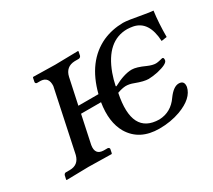

<svg xmlns="http://www.w3.org/2000/svg" viewBox="-94 -606 869 784"><g transform="rotate(-30 340.5 -214.5)"><path d="M308.6 -203.1H214.4L186.5 -71.8Q179.2 -27.8 219.7 -26.9H238.8Q246.1 -24.9 246.1 -19L242.2 0L239.7 2Q238.8 2 131.8 0Q131.8 0 28.8 2L26.9 0L31.2 -19Q34.2 -26.4 40.5 -26.9H59.6Q100.6 -26.9 111.3 -67.4Q111.8 -70.3 112.3 -71.8L172.9 -357.9Q175.3 -399.4 139.6 -401.9H120.6Q113.8 -403.8 114.3 -410.2L118.2 -429.2L120.6 -431.2Q121.6 -431.2 223.1 -429.2L331.5 -431.2L333 -429.2L329.1 -410.2Q326.2 -402.8 318.4 -401.9H299.3Q256.8 -400.4 247.1 -357.9L221.2 -236.8H315.9Q350.6 -372.1 452.1 -418.9Q496.6 -438.5 548.3 -439Q568.4 -439 639.2 -425.8Q663.1 -421.4 681.2 -419.9Q673.8 -365.2 673.8 -299.8L647.9 -295.9Q643.1 -392.1 576.7 -405.3Q563.5 -407.7 549.8 -408.2Q453.6 -408.2 408.2 -284.2Q398.9 -258.3 393.1 -230L395.5 -228Q447.3 -255.9 483.4 -255.9Q504.9 -255.9 544.4 -237.8Q566.9 -228 582.5 -228Q589.8 -228 604 -231.4Q612.8 -233.9 615.7 -233.9Q622.6 -232.9 620.6 -220.2Q617.2 -204.6 568.4 -193.4Q545.4 -188.5 524.9 -188Q503.4 -188 464.8 -202.6Q445.8 -210 428.7 -210Q411.6 -209.5 388.7 -201.2Q352.5 -24.4 480 -22.9Q536.1 -24.9 569.8 -74.2Q596.2 -110.4 620.6 -110.8Q643.6 -110.8 644 -89.8Q644 -85.4 643.6 -82Q633.3 -33.7 561 -6.8Q515.1 9.8 461.9 9.8Q368.7 9.8 327.1 -59.6Q294.4 -116.2 308.6 -203.1Z"/></g></svg>

Font: Linux Libertine Display Slanted O
Style: Slanted
Weight: 400
Designer: Philipp H. Poll
Foundry: Philipp H. Poll
Version: Version 5.0.9